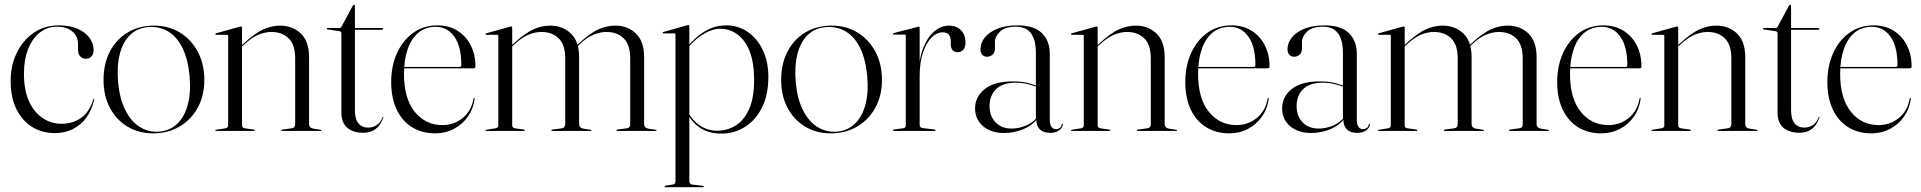

<svg xmlns="http://www.w3.org/2000/svg" viewBox="-20 -547 8026 802"><path d="M371 -337Q371 -321.5 362.2 -311.5Q353.5 -301.5 339.5 -301.5Q324.5 -301.5 315.2 -311.5Q306 -321.5 306 -339V-362Q306 -394.5 282.8 -415Q259.5 -435.5 218.5 -435.5Q176.5 -435.5 145.2 -410.2Q114 -385 97 -341Q80 -297 80 -239Q80 -171 101 -124.5Q122 -78 157.8 -54Q193.5 -30 237.5 -30Q284.5 -30 319.5 -55.2Q354.5 -80.5 369.5 -132Q370 -133 370.8 -133.8Q371.5 -134.5 372 -134.5Q373.5 -134 373.8 -133.2Q374 -132.5 373.5 -131Q363 -85.5 339.5 -54.2Q316 -23 282.8 -7Q249.5 9 208.5 9Q157 9 115.2 -16.2Q73.5 -41.5 49 -90.2Q24.5 -139 24.5 -209.5Q24.5 -273.5 49.8 -325.8Q75 -378 120.2 -409.5Q165.5 -441 225.5 -441Q271 -441 303.5 -427Q336 -413 353.5 -389.5Q371 -366 371 -337Z M623.5 -440Q684 -440 731.2 -411.2Q778.5 -382.5 806 -331.2Q833.5 -280 833.5 -213.5Q833.5 -147 805.8 -96.8Q778 -46.5 729.8 -18.2Q681.5 10 619.5 10Q559.5 10 512.5 -18.2Q465.5 -46.5 439 -96.8Q412.5 -147 412.5 -213.5Q412.5 -280.5 438.8 -331.2Q465 -382 512.8 -411Q560.5 -440 623.5 -440ZM644.5 3Q688.5 -0.5 719.2 -29Q750 -57.5 764 -108.2Q778 -159 772 -228.5Q765.5 -299.5 742.5 -346.2Q719.5 -393 683.2 -415Q647 -437 600.5 -434Q554 -430.5 523.5 -401Q493 -371.5 480.2 -320.8Q467.5 -270 473.5 -201.5Q480 -134 503.5 -87Q527 -40 563.5 -17Q600 6 644.5 3Z M991 -431.5V-23.5Q991 -18.5 994 -15.2Q997 -12 1003 -11L1039 -6Q1043.5 -5.5 1043.5 -2.5Q1043.5 0 1040 0H882Q881 0 880 -0.8Q879 -1.5 879 -2.5Q879 -3.5 880 -4Q881 -4.5 883 -5L921 -11Q927 -12 930 -15.2Q933 -18.5 933 -23V-396.5Q933 -399 932 -400.2Q931 -401.5 928 -401.5H882.5Q881.5 -401.5 880.5 -402.5Q879.5 -403.5 879.5 -404.5Q879.5 -406 880.5 -406.5Q881.5 -407 883 -408L980 -435Q983.5 -436 984.8 -436.2Q986 -436.5 987 -436.5Q989 -436.5 990 -435Q991 -433.5 991 -431.5ZM984.5 -347 981.5 -350.5 997.5 -365Q1046 -409.5 1081 -424.8Q1116 -440 1150 -440Q1202 -440 1236.5 -407.2Q1271 -374.5 1271 -308V-29Q1271 -21 1275.8 -16Q1280.5 -11 1289.5 -9.5L1319 -5Q1321 -5 1321.8 -4.2Q1322.5 -3.5 1322.5 -2.5Q1322.5 -1.5 1321.8 -0.8Q1321 0 1319 0H1159.5Q1155 0 1155 -2.5Q1155 -5.5 1160.5 -6L1198 -11Q1207 -12.5 1210 -17.5Q1213 -22.5 1213 -29V-302.5Q1213 -360.5 1185.5 -387Q1158 -413.5 1114 -413.5Q1087 -413.5 1059 -401.8Q1031 -390 1000.5 -361.5Z M1398.5 -416.5 1348.5 -424Q1346.5 -424.5 1345.8 -425.2Q1345 -426 1345 -427.5Q1345 -428.5 1345.8 -429.2Q1346.5 -430 1347.5 -430H1395.5Q1400.5 -430 1403 -431.5Q1405.5 -433 1407 -436.5L1453.5 -523Q1455 -525 1456 -526Q1457 -527 1459 -527Q1461 -527 1461.8 -526Q1462.5 -525 1462.5 -523V-86Q1462.5 -49.5 1477.2 -31.8Q1492 -14 1517.5 -14Q1528 -14 1537 -16.8Q1546 -19.5 1553.8 -24.8Q1561.5 -30 1567.8 -38.2Q1574 -46.5 1578 -57.5Q1579 -59.5 1580.5 -59Q1582 -58.5 1581 -56Q1573 -34 1561.2 -20Q1549.5 -6 1533.5 0.8Q1517.5 7.5 1497 7.5Q1455 7.5 1430.5 -13.2Q1406 -34 1406 -77V-406.5Q1406 -410.5 1404.5 -413.2Q1403 -416 1398.5 -416.5ZM1441 -422.5 1442 -430H1576.5Q1579 -430 1580 -429.2Q1581 -428.5 1581 -427Q1581 -425 1578.5 -423.8Q1576 -422.5 1571 -422.5Z M1966 -269Q1966 -265.5 1963.8 -263.5Q1961.5 -261.5 1957.5 -261.5H1650.5V-267.5H1899.5Q1907 -267.5 1907 -275.5Q1907 -352.5 1877.8 -393.8Q1848.5 -435 1800.5 -435Q1757.5 -435 1728 -410.8Q1698.5 -386.5 1683 -342.2Q1667.5 -298 1667.5 -238.5Q1667.5 -135.5 1712.5 -80Q1757.5 -24.5 1828 -24.5Q1876 -24.5 1912.5 -54Q1949 -83.5 1958 -134.5Q1958.5 -136.5 1959 -137.2Q1959.5 -138 1960 -138Q1961.5 -138 1962.2 -137Q1963 -136 1962.5 -133.5Q1957 -92 1934.2 -59.8Q1911.5 -27.5 1876.2 -8.8Q1841 10 1798 10Q1742.5 10 1701 -15.8Q1659.5 -41.5 1636.8 -89.8Q1614 -138 1614 -204Q1614 -271 1638 -324.5Q1662 -378 1705.5 -409.5Q1749 -441 1807 -441Q1855 -441 1890.8 -418.8Q1926.5 -396.5 1946.2 -357.8Q1966 -319 1966 -269Z M2119.5 -431.5V-23.5Q2119.5 -18.5 2122.5 -15.2Q2125.5 -12 2131.5 -11L2167.5 -6Q2172 -5.5 2172 -2.5Q2172 0 2168.5 0H2010.5Q2009.5 0 2008.5 -0.8Q2007.5 -1.5 2007.5 -2.5Q2007.5 -3.5 2008.5 -4Q2009.5 -4.5 2011.5 -5L2049.5 -11Q2055.5 -12 2058.5 -15.2Q2061.5 -18.5 2061.5 -23V-396.5Q2061.5 -399 2060.5 -400.2Q2059.5 -401.5 2056.5 -401.5H2011Q2010 -401.5 2009 -402.5Q2008 -403.5 2008 -404.5Q2008 -406 2009 -406.5Q2010 -407 2011.5 -408L2108.5 -435Q2112 -436 2113.2 -436.2Q2114.5 -436.5 2115.5 -436.5Q2117.5 -436.5 2118.5 -435Q2119.5 -433.5 2119.5 -431.5ZM2112.5 -347 2109.5 -350.5 2125.5 -365Q2174 -409.5 2208.8 -424.8Q2243.5 -440 2278 -440Q2330 -440 2364.5 -407.2Q2399 -374.5 2399 -308V-29Q2399 -21 2403.8 -16Q2408.5 -11 2417.5 -9.5L2447 -5Q2450.5 -5 2450.5 -2.5Q2450.5 0 2447 0H2287.5Q2283 0 2283 -2.5Q2283 -5.5 2288.5 -6L2326 -11Q2335 -12.5 2338 -17.5Q2341 -22.5 2341 -29V-302.5Q2341 -360.5 2313.5 -387Q2286 -413.5 2242 -413.5Q2214.5 -413.5 2186.8 -401.8Q2159 -390 2128.5 -361.5ZM2384.5 -347 2381 -350.5 2397.5 -365Q2445.5 -409.5 2480.5 -424.8Q2515.5 -440 2549.5 -440Q2602 -440 2636.2 -407.2Q2670.5 -374.5 2670.5 -308V-29Q2670.5 -21 2675.2 -16Q2680 -11 2689 -9.5L2718.5 -5Q2720.5 -5 2721.5 -4.2Q2722.5 -3.5 2722.5 -2.5Q2722.5 -1.5 2721.5 -0.8Q2720.5 0 2718.5 0H2559Q2555 0 2555 -2.5Q2555 -5.5 2560 -6L2597.5 -11Q2607 -12.5 2609.8 -17.5Q2612.5 -22.5 2612.5 -29V-302.5Q2612.5 -360.5 2585 -387Q2557.5 -413.5 2513.5 -413.5Q2486.5 -413.5 2458.5 -401.8Q2430.5 -390 2400.5 -361.5Z M2859.5 -437.5V-359.5V-357.5V211.5Q2859.5 216.5 2862.5 219.8Q2865.5 223 2871.5 224L2915.5 229Q2918 229.5 2919 230.2Q2920 231 2920 232.5Q2920 233.5 2919 234.2Q2918 235 2916.5 235H2758Q2757.5 235 2756.5 234.2Q2755.5 233.5 2755.5 232.5Q2755.5 231.5 2757.2 230Q2759 228.5 2762.5 228L2789.5 224Q2795.5 223 2798.5 219.8Q2801.5 216.5 2801.5 212V-402.5Q2801.5 -405 2800.5 -406.2Q2799.5 -407.5 2796.5 -407.5H2751Q2750 -407.5 2749 -408.5Q2748 -409.5 2748 -410.5Q2748 -412 2749 -412.5Q2750 -413 2751.5 -413.5L2848.5 -441Q2851.5 -442 2853 -442.2Q2854.5 -442.5 2855.5 -442.5Q2857.5 -442.5 2858.5 -441Q2859.5 -439.5 2859.5 -437.5ZM2853.5 -348 2850.5 -351.5Q2888.5 -396 2927.8 -418.5Q2967 -441 3014.5 -441Q3063.5 -441 3103 -414Q3142.5 -387 3166 -338.5Q3189.5 -290 3189.5 -225.5Q3189.5 -151 3163 -98Q3136.5 -45 3092 -17Q3047.5 11 2994.5 11Q2943 11 2907 -11.2Q2871 -33.5 2846.5 -80.5L2851 -83.5Q2871.5 -44 2904 -22.5Q2936.5 -1 2975 -1Q3018.5 -1 3053.8 -23.2Q3089 -45.5 3109.5 -92.2Q3130 -139 3130 -212.5Q3130 -285.5 3111.2 -332.8Q3092.5 -380 3060 -403.5Q3027.5 -427 2987.5 -427Q2959.5 -427 2924.5 -408.2Q2889.5 -389.5 2853.5 -348Z M3454 -440Q3514.5 -440 3561.8 -411.2Q3609 -382.5 3636.5 -331.2Q3664 -280 3664 -213.5Q3664 -147 3636.2 -96.8Q3608.5 -46.5 3560.2 -18.2Q3512 10 3450 10Q3390 10 3343 -18.2Q3296 -46.5 3269.5 -96.8Q3243 -147 3243 -213.5Q3243 -280.5 3269.2 -331.2Q3295.5 -382 3343.2 -411Q3391 -440 3454 -440ZM3475 3Q3519 -0.5 3549.8 -29Q3580.5 -57.5 3594.5 -108.2Q3608.5 -159 3602.5 -228.5Q3596 -299.5 3573 -346.2Q3550 -393 3513.8 -415Q3477.5 -437 3431 -434Q3384.5 -430.5 3354 -401Q3323.5 -371.5 3310.8 -320.8Q3298 -270 3304 -201.5Q3310.5 -134 3334 -87Q3357.5 -40 3394 -17Q3430.5 6 3475 3Z M3817.5 -229.5Q3817.5 -299 3836 -345.8Q3854.5 -392.5 3883 -416.2Q3911.5 -440 3942.5 -440Q3976 -440 3994.5 -420.5Q4013 -401 4013 -370Q4013 -349.5 4003.8 -339.2Q3994.5 -329 3980.5 -329Q3967.5 -329 3959.8 -336.8Q3952 -344.5 3951.5 -361.5V-374Q3951 -394 3943 -403Q3935 -412 3916.5 -412Q3894 -412 3872.2 -391.2Q3850.5 -370.5 3836 -329.5Q3821.5 -288.5 3821.5 -228.5ZM3821.5 -430.5V-253V-24.5Q3821.5 -19.5 3824.8 -16.2Q3828 -13 3834 -12L3884 -6Q3886.5 -5.5 3887.2 -4.8Q3888 -4 3888 -2.5Q3888 -1.5 3887.2 -0.8Q3886.5 0 3884.5 0H3714Q3712.5 0 3711.2 -1Q3710 -2 3710 -3Q3710 -4 3711.2 -5Q3712.5 -6 3715.5 -6.5L3751.5 -11Q3758 -12 3760.8 -15Q3763.5 -18 3763.5 -22.5V-397.5Q3763.5 -399.5 3762.8 -401Q3762 -402.5 3759 -402.5H3713Q3712 -402.5 3711 -403.5Q3710 -404.5 3710 -405Q3710 -407 3711 -407.5Q3712 -408 3714 -409L3810.5 -434Q3814 -435 3815.2 -435.2Q3816.5 -435.5 3817.5 -435.5Q3820 -435.5 3820.8 -434Q3821.5 -432.5 3821.5 -430.5Z M4309 -46.5V-48.5L4307 -47V-326.5Q4307 -380 4286.5 -407.8Q4266 -435.5 4223.5 -435.5Q4178 -435.5 4157 -414.8Q4136 -394 4136 -372.5V-344.5Q4136 -328 4126.2 -319Q4116.5 -310 4102.5 -310Q4091 -310 4083.2 -318.2Q4075.5 -326.5 4075.5 -342.5Q4075.5 -367.5 4093.2 -390Q4111 -412.5 4145.8 -426.8Q4180.5 -441 4230 -441Q4298.5 -441 4331.8 -409Q4365 -377 4365 -321.5V-49.5Q4365 -26.5 4372 -17Q4379 -7.5 4390 -7.5Q4400 -7.5 4407 -12.8Q4414 -18 4415 -28Q4415.5 -29 4416.2 -29.8Q4417 -30.5 4417.5 -30.5Q4418.5 -30.5 4419 -29.8Q4419.5 -29 4419.5 -28Q4419.5 -20.5 4413.8 -12.2Q4408 -4 4396.5 2Q4385 8 4366.5 8Q4338.5 8 4323.8 -6.2Q4309 -20.5 4309 -46.5ZM4053 -94.5Q4053 -142.5 4093 -174.8Q4133 -207 4210 -207Q4249 -207 4275.8 -199.8Q4302.5 -192.5 4325 -182.5L4322.5 -179Q4300.5 -188.5 4275.8 -195Q4251 -201.5 4221 -201.5Q4168 -201.5 4140.8 -174.5Q4113.5 -147.5 4113.5 -104.5Q4113.5 -61.5 4138.8 -35.8Q4164 -10 4205.5 -10Q4235.5 -10 4264.2 -21.8Q4293 -33.5 4313 -57.5L4316.5 -55Q4293.5 -24 4255.5 -7.8Q4217.5 8.5 4174 8.5Q4119 8.5 4086 -20.2Q4053 -49 4053 -94.5Z M4565 -431.5V-23.5Q4565 -18.5 4568 -15.2Q4571 -12 4577 -11L4613 -6Q4617.5 -5.5 4617.5 -2.5Q4617.5 0 4614 0H4456Q4455 0 4454 -0.8Q4453 -1.5 4453 -2.5Q4453 -3.5 4454 -4Q4455 -4.5 4457 -5L4495 -11Q4501 -12 4504 -15.2Q4507 -18.5 4507 -23V-396.5Q4507 -399 4506 -400.2Q4505 -401.5 4502 -401.5H4456.5Q4455.5 -401.5 4454.5 -402.5Q4453.5 -403.5 4453.5 -404.5Q4453.5 -406 4454.5 -406.5Q4455.5 -407 4457 -408L4554 -435Q4557.5 -436 4558.8 -436.2Q4560 -436.5 4561 -436.5Q4563 -436.5 4564 -435Q4565 -433.5 4565 -431.5ZM4558.5 -347 4555.5 -350.5 4571.5 -365Q4620 -409.5 4655 -424.8Q4690 -440 4724 -440Q4776 -440 4810.5 -407.2Q4845 -374.5 4845 -308V-29Q4845 -21 4849.8 -16Q4854.5 -11 4863.5 -9.5L4893 -5Q4895 -5 4895.8 -4.2Q4896.5 -3.5 4896.5 -2.5Q4896.5 -1.5 4895.8 -0.8Q4895 0 4893 0H4733.5Q4729 0 4729 -2.5Q4729 -5.5 4734.5 -6L4772 -11Q4781 -12.5 4784 -17.5Q4787 -22.5 4787 -29V-302.5Q4787 -360.5 4759.5 -387Q4732 -413.5 4688 -413.5Q4661 -413.5 4633 -401.8Q4605 -390 4574.5 -361.5Z M5283 -269Q5283 -265.5 5280.8 -263.5Q5278.5 -261.5 5274.5 -261.5H4967.5V-267.5H5216.5Q5224 -267.5 5224 -275.5Q5224 -352.5 5194.8 -393.8Q5165.5 -435 5117.5 -435Q5074.5 -435 5045 -410.8Q5015.5 -386.5 5000 -342.2Q4984.5 -298 4984.5 -238.5Q4984.5 -135.5 5029.5 -80Q5074.5 -24.5 5145 -24.5Q5193 -24.5 5229.5 -54Q5266 -83.5 5275 -134.5Q5275.5 -136.5 5276 -137.2Q5276.5 -138 5277 -138Q5278.5 -138 5279.2 -137Q5280 -136 5279.5 -133.5Q5274 -92 5251.2 -59.8Q5228.5 -27.5 5193.2 -8.8Q5158 10 5115 10Q5059.5 10 5018 -15.8Q4976.5 -41.5 4953.8 -89.8Q4931 -138 4931 -204Q4931 -271 4955 -324.5Q4979 -378 5022.5 -409.5Q5066 -441 5124 -441Q5172 -441 5207.8 -418.8Q5243.5 -396.5 5263.2 -357.8Q5283 -319 5283 -269Z M5591.5 -46.5V-48.5L5589.5 -47V-326.5Q5589.5 -380 5569 -407.8Q5548.5 -435.5 5506 -435.5Q5460.5 -435.5 5439.5 -414.8Q5418.5 -394 5418.5 -372.5V-344.5Q5418.5 -328 5408.8 -319Q5399 -310 5385 -310Q5373.5 -310 5365.8 -318.2Q5358 -326.5 5358 -342.5Q5358 -367.5 5375.8 -390Q5393.5 -412.5 5428.2 -426.8Q5463 -441 5512.5 -441Q5581 -441 5614.2 -409Q5647.5 -377 5647.5 -321.5V-49.5Q5647.5 -26.5 5654.5 -17Q5661.5 -7.5 5672.5 -7.5Q5682.5 -7.5 5689.5 -12.8Q5696.5 -18 5697.5 -28Q5698 -29 5698.8 -29.8Q5699.5 -30.5 5700 -30.5Q5701 -30.5 5701.5 -29.8Q5702 -29 5702 -28Q5702 -20.5 5696.2 -12.2Q5690.5 -4 5679 2Q5667.5 8 5649 8Q5621 8 5606.2 -6.2Q5591.5 -20.5 5591.5 -46.5ZM5335.5 -94.5Q5335.5 -142.5 5375.5 -174.8Q5415.5 -207 5492.5 -207Q5531.5 -207 5558.2 -199.8Q5585 -192.5 5607.5 -182.5L5605 -179Q5583 -188.5 5558.2 -195Q5533.5 -201.5 5503.5 -201.5Q5450.5 -201.5 5423.2 -174.5Q5396 -147.5 5396 -104.5Q5396 -61.5 5421.2 -35.8Q5446.5 -10 5488 -10Q5518 -10 5546.8 -21.8Q5575.5 -33.5 5595.5 -57.5L5599 -55Q5576 -24 5538 -7.8Q5500 8.5 5456.5 8.5Q5401.5 8.5 5368.5 -20.2Q5335.5 -49 5335.5 -94.5Z M5847.5 -431.5V-23.5Q5847.5 -18.5 5850.5 -15.2Q5853.5 -12 5859.5 -11L5895.5 -6Q5900 -5.5 5900 -2.5Q5900 0 5896.5 0H5738.5Q5737.5 0 5736.5 -0.8Q5735.5 -1.5 5735.5 -2.5Q5735.5 -3.5 5736.5 -4Q5737.5 -4.5 5739.5 -5L5777.5 -11Q5783.5 -12 5786.5 -15.2Q5789.5 -18.5 5789.5 -23V-396.5Q5789.5 -399 5788.5 -400.2Q5787.5 -401.5 5784.5 -401.5H5739Q5738 -401.5 5737 -402.5Q5736 -403.5 5736 -404.5Q5736 -406 5737 -406.5Q5738 -407 5739.5 -408L5836.5 -435Q5840 -436 5841.2 -436.2Q5842.5 -436.5 5843.5 -436.5Q5845.5 -436.5 5846.5 -435Q5847.5 -433.5 5847.5 -431.5ZM5840.5 -347 5837.5 -350.5 5853.5 -365Q5902 -409.5 5936.8 -424.8Q5971.5 -440 6006 -440Q6058 -440 6092.5 -407.2Q6127 -374.5 6127 -308V-29Q6127 -21 6131.8 -16Q6136.5 -11 6145.5 -9.5L6175 -5Q6178.5 -5 6178.5 -2.5Q6178.5 0 6175 0H6015.5Q6011 0 6011 -2.5Q6011 -5.5 6016.5 -6L6054 -11Q6063 -12.5 6066 -17.5Q6069 -22.5 6069 -29V-302.5Q6069 -360.5 6041.5 -387Q6014 -413.5 5970 -413.5Q5942.5 -413.5 5914.8 -401.8Q5887 -390 5856.5 -361.5ZM6112.5 -347 6109 -350.5 6125.5 -365Q6173.5 -409.5 6208.5 -424.8Q6243.5 -440 6277.5 -440Q6330 -440 6364.2 -407.2Q6398.5 -374.5 6398.5 -308V-29Q6398.5 -21 6403.2 -16Q6408 -11 6417 -9.5L6446.5 -5Q6448.5 -5 6449.5 -4.2Q6450.5 -3.5 6450.5 -2.5Q6450.5 -1.5 6449.5 -0.8Q6448.5 0 6446.5 0H6287Q6283 0 6283 -2.5Q6283 -5.5 6288 -6L6325.5 -11Q6335 -12.5 6337.8 -17.5Q6340.5 -22.5 6340.5 -29V-302.5Q6340.5 -360.5 6313 -387Q6285.5 -413.5 6241.5 -413.5Q6214.5 -413.5 6186.5 -401.8Q6158.5 -390 6128.5 -361.5Z M6836.5 -269Q6836.5 -265.5 6834.2 -263.5Q6832 -261.5 6828 -261.5H6521V-267.5H6770Q6777.5 -267.5 6777.5 -275.5Q6777.5 -352.5 6748.2 -393.8Q6719 -435 6671 -435Q6628 -435 6598.5 -410.8Q6569 -386.5 6553.5 -342.2Q6538 -298 6538 -238.5Q6538 -135.5 6583 -80Q6628 -24.5 6698.5 -24.5Q6746.5 -24.5 6783 -54Q6819.5 -83.5 6828.5 -134.5Q6829 -136.5 6829.5 -137.2Q6830 -138 6830.5 -138Q6832 -138 6832.8 -137Q6833.5 -136 6833 -133.5Q6827.5 -92 6804.8 -59.8Q6782 -27.5 6746.8 -8.8Q6711.5 10 6668.5 10Q6613 10 6571.5 -15.8Q6530 -41.5 6507.2 -89.8Q6484.5 -138 6484.5 -204Q6484.5 -271 6508.5 -324.5Q6532.5 -378 6576 -409.5Q6619.5 -441 6677.5 -441Q6725.5 -441 6761.2 -418.8Q6797 -396.5 6816.8 -357.8Q6836.5 -319 6836.5 -269Z M6990 -431.5V-23.5Q6990 -18.5 6993 -15.2Q6996 -12 7002 -11L7038 -6Q7042.5 -5.5 7042.5 -2.5Q7042.5 0 7039 0H6881Q6880 0 6879 -0.8Q6878 -1.5 6878 -2.5Q6878 -3.5 6879 -4Q6880 -4.5 6882 -5L6920 -11Q6926 -12 6929 -15.2Q6932 -18.5 6932 -23V-396.5Q6932 -399 6931 -400.2Q6930 -401.5 6927 -401.5H6881.5Q6880.5 -401.5 6879.5 -402.5Q6878.5 -403.5 6878.5 -404.5Q6878.5 -406 6879.5 -406.5Q6880.5 -407 6882 -408L6979 -435Q6982.5 -436 6983.8 -436.2Q6985 -436.5 6986 -436.5Q6988 -436.5 6989 -435Q6990 -433.5 6990 -431.5ZM6983.5 -347 6980.5 -350.5 6996.5 -365Q7045 -409.5 7080 -424.8Q7115 -440 7149 -440Q7201 -440 7235.5 -407.2Q7270 -374.5 7270 -308V-29Q7270 -21 7274.8 -16Q7279.5 -11 7288.5 -9.5L7318 -5Q7320 -5 7320.8 -4.2Q7321.5 -3.5 7321.5 -2.5Q7321.5 -1.5 7320.8 -0.8Q7320 0 7318 0H7158.5Q7154 0 7154 -2.5Q7154 -5.5 7159.5 -6L7197 -11Q7206 -12.5 7209 -17.5Q7212 -22.5 7212 -29V-302.5Q7212 -360.5 7184.5 -387Q7157 -413.5 7113 -413.5Q7086 -413.5 7058 -401.8Q7030 -390 6999.5 -361.5Z M7397.5 -416.5 7347.5 -424Q7345.5 -424.5 7344.8 -425.2Q7344 -426 7344 -427.5Q7344 -428.5 7344.8 -429.2Q7345.5 -430 7346.5 -430H7394.5Q7399.5 -430 7402 -431.5Q7404.5 -433 7406 -436.5L7452.5 -523Q7454 -525 7455 -526Q7456 -527 7458 -527Q7460 -527 7460.8 -526Q7461.5 -525 7461.5 -523V-86Q7461.5 -49.5 7476.2 -31.8Q7491 -14 7516.5 -14Q7527 -14 7536 -16.8Q7545 -19.5 7552.8 -24.8Q7560.5 -30 7566.8 -38.2Q7573 -46.5 7577 -57.5Q7578 -59.5 7579.5 -59Q7581 -58.5 7580 -56Q7572 -34 7560.2 -20Q7548.5 -6 7532.5 0.8Q7516.5 7.5 7496 7.5Q7454 7.5 7429.5 -13.2Q7405 -34 7405 -77V-406.5Q7405 -410.5 7403.5 -413.2Q7402 -416 7397.5 -416.5ZM7440 -422.5 7441 -430H7575.5Q7578 -430 7579 -429.2Q7580 -428.5 7580 -427Q7580 -425 7577.5 -423.8Q7575 -422.5 7570 -422.5Z M7965 -269Q7965 -265.5 7962.8 -263.5Q7960.5 -261.5 7956.5 -261.5H7649.5V-267.5H7898.5Q7906 -267.5 7906 -275.5Q7906 -352.5 7876.8 -393.8Q7847.5 -435 7799.5 -435Q7756.5 -435 7727 -410.8Q7697.5 -386.5 7682 -342.2Q7666.5 -298 7666.5 -238.5Q7666.5 -135.5 7711.5 -80Q7756.5 -24.5 7827 -24.5Q7875 -24.5 7911.5 -54Q7948 -83.5 7957 -134.5Q7957.5 -136.5 7958 -137.2Q7958.5 -138 7959 -138Q7960.5 -138 7961.2 -137Q7962 -136 7961.5 -133.5Q7956 -92 7933.2 -59.8Q7910.5 -27.5 7875.2 -8.8Q7840 10 7797 10Q7741.5 10 7700 -15.8Q7658.5 -41.5 7635.8 -89.8Q7613 -138 7613 -204Q7613 -271 7637 -324.5Q7661 -378 7704.5 -409.5Q7748 -441 7806 -441Q7854 -441 7889.8 -418.8Q7925.5 -396.5 7945.2 -357.8Q7965 -319 7965 -269Z"/></svg>

Font: Fraunces 120pt Light
Style: Regular
Weight: 300
Version: Version 1.000;[b76b70a41]